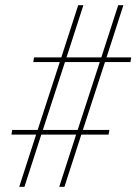

<svg xmlns="http://www.w3.org/2000/svg" viewBox="-20 -737 540 739"><path d="M54 -18 119 -219H24L27 -237H125L210 -498H108L111 -516H216L281 -717H301L236 -516H370L435 -717H455L390 -516H485L482 -498H384L299 -237H401L398 -219H293L228 -18H208L273 -219H139L74 -18ZM279 -237 364 -498H230L145 -237Z"/></svg>

Font: Iosevka SS18 Thin
Style: Italic
Weight: 100
Italic angle: -9°
Monospace: yes
Designer: Belleve Invis
Foundry: Belleve Invis
Version: Version 25.1.1; ttfautohint (v1.8.4)